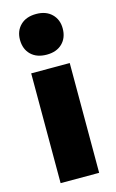

<svg xmlns="http://www.w3.org/2000/svg" viewBox="-111 -748 479 794"><g transform="rotate(-15 128.5 -351.0)"><path d="M46 -470H211V0H46ZM129 -528Q86 -528 61.5 -552Q37 -576 37 -616Q37 -654 61.5 -678Q86 -702 129 -702Q171 -702 195.5 -678Q220 -654 220 -616Q220 -576 195.5 -552Q171 -528 129 -528Z"/></g></svg>

Font: Tilda Sans Black
Style: Regular
Weight: 900
Designer: ParaType Ltd
Foundry: ParaType Ltd
Version: Version 1.009